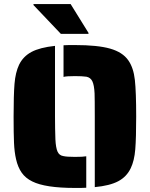

<svg xmlns="http://www.w3.org/2000/svg" viewBox="-20 -918 738 946"><path d="M447 -344Q447 -431 446 -458Q444 -499 435 -517.5Q426 -536 406 -540Q386 -543 349 -543Q306 -543 293 -539V-695Q302 -696 320 -696H349Q461 -696 522.5 -678.5Q584 -661 612 -621Q638 -584 644.5 -524Q651 -464 651 -344Q651 -239 646.5 -182.5Q642 -126 624 -89Q604 -47 562.5 -25Q521 -3 447 4ZM139 -24Q106 -40 87 -67Q68 -94 59 -134Q51 -169 49 -214.5Q47 -260 47 -344Q47 -449 51.5 -505Q56 -561 74 -599Q94 -640 135 -662Q176 -684 251 -692V-344Q251 -285 253 -231Q255 -190 263.5 -171Q272 -152 292 -149Q309 -145 349 -145Q390 -145 405 -148V7Q396 8 378 8H349Q203 8 139 -24ZM145 -893V-898H328L416 -756V-751H280Z"/></svg>

Font: Saira Stencil One
Style: Regular
Weight: 400
Designer: Hector Gatti with collaboration of the Omnibus-Type team
Foundry: Omnibus-Type
Version: Version 1.004